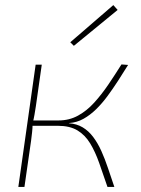

<svg xmlns="http://www.w3.org/2000/svg" viewBox="-20 -734 553 754"><path d="M483 -479Q464 -448 443.5 -416.5Q423 -385 402 -356.5Q381 -328 357.5 -305Q334 -282 308 -267.5Q282 -253 253 -251L250 -250Q281 -248 304.5 -234Q328 -220 346 -196Q364 -172 378 -141Q392 -110 404 -74Q416 -38 429 0H402Q385 -50 369.5 -94Q354 -138 334 -171Q314 -204 284 -222Q254 -240 207 -240L210 -261Q252 -261 286.5 -280Q321 -299 350 -331Q379 -363 405.5 -402Q432 -441 457 -481ZM144 -480 121 -318Q118 -299 115.5 -284Q113 -269 108 -249Q108 -231 106 -214.5Q104 -198 102 -181L76 0H52L120 -480ZM236 -261 233 -240H97L100 -261ZM425 -714 442 -695 270 -554 256 -568Z"/></svg>

Font: Exo 2 Thin
Style: Italic
Weight: 250
Italic angle: -8°
Designer: Natanael Gama
Foundry: Natanael Gama
Version: Version 2.010